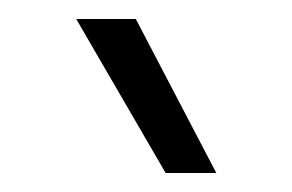

<svg xmlns="http://www.w3.org/2000/svg" viewBox="-20 -736 309 203"><path d="M208.7 -553.1 123.6 -715.9H60.6L155.1 -553.1Z"/></svg>

Font: Estedad VF
Style: Regular
Weight: 100
Designer: Amin Abedi
Version: Version 7.3